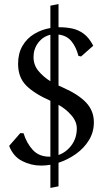

<svg xmlns="http://www.w3.org/2000/svg" viewBox="-20 -818 516 945"><path d="M439 -593 379 -540 366 -543Q355 -586 332 -614.5Q309 -643 268 -648V-397Q278 -392 290 -387Q365 -354 403.5 -313.5Q442 -273 442 -216Q442 -168 418 -128.5Q394 -89 354 -60.5Q314 -32 268 -17V99L228 107V-7Q205 -3 182 -3Q133 -3 89 -25.5Q45 -48 25 -100L80 -163L96 -162Q111 -113 141.5 -80Q172 -47 222 -47Q225 -47 228 -47V-322Q149 -357 109 -397Q69 -437 69 -504Q69 -555 90.5 -592Q112 -629 148.5 -651Q185 -673 228 -680V-790L268 -798V-684Q269 -684 271 -684Q306 -684 336 -677.5Q366 -671 392 -652Q418 -633 439 -593ZM145 -537Q145 -498 169 -469Q193 -440 228 -418V-647Q191 -638 168 -607.5Q145 -577 145 -537ZM358 -186Q358 -220 331 -251Q304 -282 268 -302V-55Q307 -69 332.5 -104Q358 -139 358 -186Z"/></svg>

Font: Aref Ruqaa Ink
Style: Regular
Weight: 400
Designer: Abdullah Aref
Version: Version 1.005